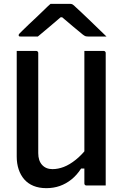

<svg xmlns="http://www.w3.org/2000/svg" viewBox="-20 -965 640 999"><path d="M530 0Q513 0 496.5 0Q480 0 463 0Q446 0 429 0Q428 0 426 -0.5Q424 -1 423 -2Q422 -3 421 -4Q420 -5 419.5 -7Q419 -9 419 -11Q419 -97 419 -183Q419 -269 419 -355.5Q419 -442 419 -528Q419 -614 419 -700Q436 -700 452.5 -700Q469 -700 486 -700Q503 -700 519 -700Q523 -700 525 -698.5Q527 -697 528.5 -695Q530 -693 530 -689Q530 -617 530 -543.5Q530 -470 530 -397Q530 -324 530 -251Q530 -178 530 -106Q530 -78 530 -51Q530 -24 530 0ZM221 14Q183 14 154 2Q125 -10 106 -32Q87 -54 77 -84Q67 -114 67 -150Q67 -225 67 -300Q67 -375 67 -450.5Q67 -526 67 -601Q67 -626 67 -650.5Q67 -675 67 -700Q93 -700 118 -700Q143 -700 168 -700Q172 -700 174 -698.5Q176 -697 177.5 -695Q179 -693 179 -689Q179 -604 179 -516Q179 -428 179 -340.5Q179 -253 179 -168Q179 -129 199 -107Q219 -85 253 -85Q282 -85 312 -96.5Q342 -108 374.5 -134Q407 -160 440 -203V-88H402Q380 -54 352 -31.5Q324 -9 291.5 2.5Q259 14 221 14ZM243 -945Q254 -945 274 -945Q294 -945 313.5 -945Q333 -945 344 -945Q352 -945 357.5 -942Q363 -939 377 -925Q385 -918 403 -901Q421 -884 443.5 -862.5Q466 -841 489.5 -818Q513 -795 534 -775Q513 -775 487 -775Q461 -775 440 -775Q429 -775 424 -777Q419 -779 411 -785Q395 -798 362 -825.5Q329 -853 280 -895L333 -875Q317 -875 301 -875Q285 -875 268 -875L320 -896Q274 -856 239 -827Q204 -798 177 -775H88Q84 -775 81.5 -775.5Q79 -776 78 -778Q77 -780 77 -782Q77 -786 81 -790Q85 -794 99 -808Q112 -821 131 -839Q150 -857 171 -876.5Q192 -896 210.5 -914.5Q229 -933 243 -945Z"/></svg>

Font: Recursive Monospace Medium
Style: Regular
Weight: 500
Version: Version 1.047